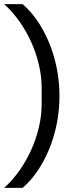

<svg xmlns="http://www.w3.org/2000/svg" viewBox="-26 -780 384 936"><path d="M264 -312C264 -506 183 -676 84 -760H-6C102 -664 177 -499 177 -353V-271C177 -125 102 40 -6 136H84C183 52 264 -118 264 -312Z"/></svg>

Font: IBM Plex Thai Text
Style: Regular
Weight: 450
Designer: Mike Abbink, Paul van der Laan, Pieter van Rosmalen, Ben Mitchell, Mark Frömberg
Foundry: Bold Monday
Version: Version 1.0